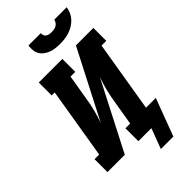

<svg xmlns="http://www.w3.org/2000/svg" viewBox="-327 -1037 1261 1261"><g transform="rotate(-45 303.5 -407.0)"><path d="M379 -815Q358 -815 336.5 -817.5Q315 -820 296.5 -827Q278 -834 261.5 -846Q245 -858 235 -875Q225 -892 223 -913Q221 -934 224 -955H339Q338 -944 341.5 -934Q345 -924 353.5 -918.5Q362 -913 372.5 -911Q383 -909 394 -909Q405 -909 416.5 -911Q428 -913 438 -918.5Q448 -924 455 -934Q462 -944 464 -955H579Q576 -933 567 -912.5Q558 -892 542 -875Q526 -858 506 -846Q486 -834 464.5 -827Q443 -820 421.5 -817.5Q400 -815 379 -815ZM358 141 411 0H290V-120H334L363 -294Q370 -340 381.5 -385.5Q393 -431 409 -476L164 0H3V-120H46L128 -615H100V-735H319V-615H275L246 -441Q239 -395 227.5 -349.5Q216 -304 200 -259L445 -735H607V-615H563L481 -120H572L474 141Z"/></g></svg>

Font: Iosevka Etoile Heavy Oblique
Style: Regular
Weight: 900
Italic angle: -9°
Designer: Belleve Invis
Foundry: Belleve Invis
Version: Version 15.5.2; ttfautohint (v1.8.4)